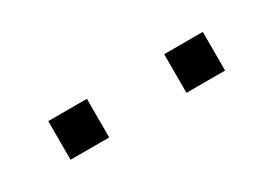

<svg xmlns="http://www.w3.org/2000/svg" viewBox="-8 -956 767 538"><g transform="rotate(-30 375.0 -687.5)"><path d="M125 -750H250V-625H125ZM500 -750H625V-625H500Z"/></g></svg>

Font: Dogica Pixel
Style: Regular
Weight: 400
Designer: Roberto Mocci
Version: Version 001.000